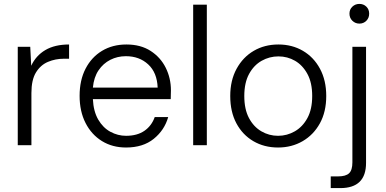

<svg xmlns="http://www.w3.org/2000/svg" viewBox="-20 -744 1976 984"><path d="M71 0V-504H135L140 -407Q164 -459 212.5 -487.5Q261 -516 334 -516V-443H307Q264 -443 226 -427Q188 -411 164.5 -373Q141 -335 141 -267V0Z M626 12Q556 12 502.5 -21Q449 -54 418.5 -113.5Q388 -173 388 -253Q388 -333 418.5 -392Q449 -451 503 -483.5Q557 -516 628 -516Q701 -516 752 -483Q803 -450 829.5 -396.5Q856 -343 856 -281Q856 -271 855.5 -260.5Q855 -250 855 -236H456Q459 -173 483.5 -131Q508 -89 546 -68.5Q584 -48 626 -48Q683 -48 720 -73.5Q757 -99 773 -144H842Q823 -77 768 -32.5Q713 12 626 12ZM625 -456Q582 -456 545.5 -437.5Q509 -419 485 -383.5Q461 -348 456 -295H788Q785 -372 739.5 -414Q694 -456 625 -456Z M970 0V-720H1040V0Z M1405 12Q1334 12 1278.5 -20.5Q1223 -53 1191.5 -112Q1160 -171 1160 -252Q1160 -332 1192.5 -391.5Q1225 -451 1280.5 -483.5Q1336 -516 1407 -516Q1477 -516 1532.5 -483.5Q1588 -451 1620 -391.5Q1652 -332 1652 -252Q1652 -171 1619.5 -112Q1587 -53 1531 -20.5Q1475 12 1405 12ZM1405 -48Q1451 -48 1491 -71Q1531 -94 1555.5 -139Q1580 -184 1580 -252Q1580 -320 1555.5 -365Q1531 -410 1492 -432.5Q1453 -455 1407 -455Q1361 -455 1321 -432.5Q1281 -410 1256.5 -365Q1232 -320 1232 -252Q1232 -184 1256 -139Q1280 -94 1319.5 -71Q1359 -48 1405 -48Z M1822 -623Q1801 -623 1786 -637.5Q1771 -652 1771 -674Q1771 -696 1786 -710Q1801 -724 1822 -724Q1843 -724 1857.5 -710Q1872 -696 1872 -674Q1872 -652 1857.5 -637.5Q1843 -623 1822 -623ZM1675 220V160H1713Q1752 160 1769 144Q1786 128 1786 88V-504H1856V91Q1856 220 1724 220Z"/></svg>

Font: DM Sans Light
Style: Regular
Weight: 300
Designer: Colophon Foundry, Jonny Pinhorn
Foundry: Colophon Foundry
Version: Version 4.004; ttfautohint (v1.8.4.7-5d5b)